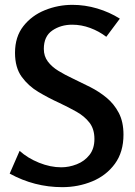

<svg xmlns="http://www.w3.org/2000/svg" viewBox="-20 -761 556 793"><path d="M279 -741Q331 -741 381.5 -726Q432 -711 475 -684L419 -609Q389 -632 352.5 -645.5Q316 -659 278 -659Q231 -659 196 -635Q161 -611 161 -559Q161 -529 177.5 -507Q194 -485 221 -468.5Q248 -452 280 -437Q316 -420 352.5 -401.5Q389 -383 420 -357.5Q451 -332 470.5 -295Q490 -258 490 -205Q490 -133 454.5 -84.5Q419 -36 361 -12Q303 12 237 12Q122 12 20 -44L61 -138Q94 -108 141 -89Q188 -70 233 -70Q265 -70 297 -82.5Q329 -95 349.5 -121Q370 -147 370 -187Q370 -228 349.5 -254.5Q329 -281 296 -299.5Q263 -318 225 -336Q181 -356 139 -381Q97 -406 69.5 -444Q42 -482 42 -543Q42 -609 76.5 -653Q111 -697 165.5 -719Q220 -741 279 -741Z"/></svg>

Font: Rosario SemiBold
Style: Regular
Weight: 600
Designer: Hector Gatti
Foundry: Omnibus Type
Version: Version 1.101; ttfautohint (v1.8.1.43-b0c9)